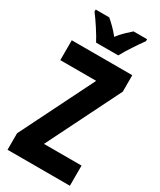

<svg xmlns="http://www.w3.org/2000/svg" viewBox="-231 -1006 900 1080"><g transform="rotate(30 219.5 -465.5)"><path d="M147 -771H291C312 -811 357 -879 386 -918V-931H298C276 -911 247 -887 219 -850C192 -885 161 -913 140 -931H52V-918C80 -882 129 -807 147 -771ZM422 0V-131H178L415 -607V-714H22V-585H255L17 -107V0Z"/></g></svg>

Font: Noto Sans Gurmukhi UI ExtraCondensed ExtraBold
Style: Regular
Weight: 800
Width: 2
Designer: Jelle Bosma - Monotype Design Team
Foundry: Monotype Imaging Inc.
Version: Version 2.004